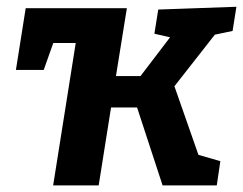

<svg xmlns="http://www.w3.org/2000/svg" viewBox="-20 -559 733 579"><path d="M140.3 0 212.4 -454.8 235.8 -429.3H118.2L150.4 -456.8L111.9 -348.2H28L57.5 -534.3H362.6L327.4 -315.6L308.4 -329.7H434.3L394 -316.9L502.4 -459L504.7 -443.8L445.6 -457.3L457.2 -530.2L692.9 -538.6L681.4 -465.7L590.5 -446.6L639 -468.6L491.1 -279.9L501.4 -312L584.3 -75.2L572.2 -93.8L644.5 -73L633.7 0H470.3L388.1 -250.9L406 -235H291.1L317.5 -251.3L277.6 0Z"/></svg>

Font: Bitter Thin
Style: Italic
Weight: 100
Italic angle: -9°
Designer: Sol Matas, and Bitter project Authors
Foundry: Sol Matas
Version: Version 2.002